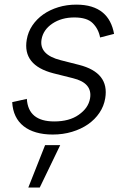

<svg xmlns="http://www.w3.org/2000/svg" viewBox="-20 -573 553 834"><path d="M33 -129.3 96.6 -143.5Q102.6 -45.5 215.6 -45.5Q280.9 -45.5 321.7 -74.2Q343 -89.1 355.1 -106.5Q367.2 -123.9 371.1 -145.2Q382.8 -212.4 296.9 -233.3L212 -254.6Q77.1 -289.4 96.2 -400.9Q101.9 -434.7 120.7 -462.5Q139.6 -490.4 168.1 -510.5Q196.7 -530.5 233.3 -541.7Q269.9 -552.9 311.1 -552.9Q348.7 -552.9 377.1 -544.2Q405.5 -535.5 425.6 -519Q445.7 -502.5 457.9 -479Q470.2 -455.6 475.5 -425.8L414.8 -410.2Q408 -447.1 382.8 -472.3Q358 -497.2 302.9 -497.2Q247.2 -497.2 207.4 -470.5Q167.6 -443.5 160.5 -402Q149.1 -335.2 244 -311.4L323.5 -291.2Q455.6 -257.5 437.1 -146.3Q431.5 -111.9 411.9 -82.9Q392.4 -54 362.2 -33Q332 -12.1 292.8 -0.4Q253.6 11.4 208.8 11.4Q168.7 11.4 136.9 2.1Q105.1 -7.1 82.6 -24.9Q60 -42.6 47.4 -68.9Q34.8 -95.2 33 -129.3ZM103 241.5 175.8 57.5H241.5L152.7 241.5Z"/></svg>

Font: Inter P Light
Style: Italic
Weight: 300
Italic angle: 9.39999°
Designer: Rasmus Andersson
Foundry: rsms
Version: Version 3.018;git-588b23468